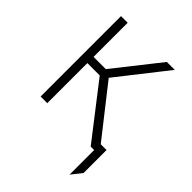

<svg xmlns="http://www.w3.org/2000/svg" viewBox="-252 -834 1182 1182"><g transform="rotate(45 338.5 -243.0)"><path d="M566 214V0H546V-54H620V146ZM536 0 244 -377 499 -700H568L315 -378L612 0ZM100 0V-700H158V-403H285V-349H158V0Z"/></g></svg>

Font: Geologica-Sharp
Style: Regular
Weight: 100
Designer: Sindre Bremnes, Frode Helland
Foundry: Monokrom Skriftforlag AS
Version: Version 1.010;gftools[0.9.28]